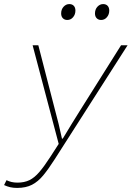

<svg xmlns="http://www.w3.org/2000/svg" viewBox="-60 -700 680 942"><path d="M24 222Q5 222 -10 218.5Q-25 215 -40 208L-28 184Q-16 190 -3 193Q10 196 26 196Q59 196 84 184Q109 172 133 144Q157 116 188 68L228 6L100 -478H128L210 -160Q218 -132 227.5 -92.5Q237 -53 244 -20H248Q268 -53 292 -92.5Q316 -132 334 -160L534 -478H566L208 82Q178 129 152.5 160Q127 191 97 206.5Q67 222 24 222ZM270 -602Q257 -602 248.5 -610.5Q240 -619 240 -634Q240 -654 252 -667Q264 -680 280 -680Q294 -680 302 -671.5Q310 -663 310 -648Q310 -629 298.5 -615.5Q287 -602 270 -602ZM436 -602Q423 -602 414.5 -610.5Q406 -619 406 -634Q406 -654 418 -667Q430 -680 446 -680Q460 -680 468 -671.5Q476 -663 476 -648Q476 -629 464.5 -615.5Q453 -602 436 -602Z"/></svg>

Font: SourceCodeVF
Style: Italic
Weight: 200
Italic angle: -11°
Monospace: yes
Designer: Paul D. Hunt, Teo Tuominen
Foundry: Adobe
Version: Version 1.026;hotconv 1.1.0;makeotfexe 2.6.0